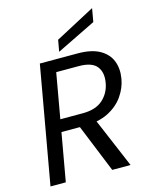

<svg xmlns="http://www.w3.org/2000/svg" viewBox="-134 -1014 876 1102"><g transform="rotate(-15 304.0 -463.5)"><path d="M486.1 -491.6Q497.1 -552.5 468.2 -588.8Q439.4 -625.1 361.2 -625.1H227.9L180.7 -357.7H314.5Q391.6 -357.7 433.7 -395.6Q475.9 -433.5 486.1 -491.6ZM149.9 -697.2H374.3Q456.5 -697.2 505.2 -669.6Q553.8 -641.9 571.7 -595.5Q589.6 -549.1 579.6 -491.6Q570.9 -439.2 537.9 -391.7Q504.9 -344.2 446.6 -314.6Q388.3 -285.1 301.7 -285.1H167.9L117.4 0H26.4ZM265.4 -315H368.7L502.1 0H393.3ZM286.6 -801.9 521.8 -926.8 507.9 -847.7 274.5 -733.5Z"/></g></svg>

Font: Poppins Variable
Style: Italic
Weight: 100
Italic angle: -10°
Designer: Jonny Pinhorn
Foundry: Indian Type Foundry
Version: Version 6.000